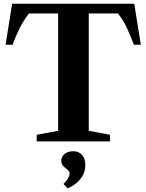

<svg xmlns="http://www.w3.org/2000/svg" viewBox="-20 -782 810 1062"><path d="M183 0V-36.5L301.5 -58.5V-707.5H140.5Q108.5 -667 86.2 -621Q64 -575 49.5 -534.5H11L47 -761.5H722.5L759 -534.5H720.5Q705.5 -575 685 -621Q664.5 -667 632.5 -707.5H471V-58.5L588.5 -36.5V0ZM354 260 331 235.5Q346 222 355.5 205.8Q365 189.5 365 178.5Q365 168 358 161Q351 154 342 147.5Q333 141 326 131.5Q319 122 319 106.5Q319 84.5 337.5 69.5Q356 54.5 385 54.5Q416 54.5 434 75Q452 95.5 452 131.5Q452 172.5 426.5 206Q401 239.5 354 260Z"/></svg>

Font: Libre Caslon Text
Style: Regular
Weight: 400
Designer: Pablo Impallari, Rodrigo Fuenzalida, Katja Schimmel
Foundry: Pablo Impallari, Rodrigo Fuenzalida
Version: Version 2.000